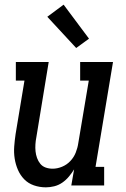

<svg xmlns="http://www.w3.org/2000/svg" viewBox="-20 -796 540 824"><path d="M177 8Q150 8 125.5 -0.5Q101 -9 84 -26.5Q67 -44 57 -67Q47 -90 43 -115.5Q39 -141 41 -167.5Q43 -194 47 -221L85 -450H48V-530H189L136 -207Q133 -192 132 -176.5Q131 -161 132.5 -146.5Q134 -132 139 -118Q144 -104 153 -93Q162 -82 176 -77Q190 -72 206 -72Q226 -72 246.5 -80.5Q267 -89 282 -105Q297 -121 305 -141Q313 -161 316 -182L361 -450H324V-530H465L390 -80H427V0H286L298 -69Q288 -53 275.5 -38Q263 -23 247 -12Q231 -1 212.5 3.5Q194 8 177 8ZM307 -590 183 -724 253 -776 362 -630Z"/></svg>

Font: Iosevka Curly Slab MdObl
Style: Regular
Weight: 500
Italic angle: -9°
Monospace: yes
Designer: Belleve Invis
Foundry: Belleve Invis
Version: Version 11.0.0; ttfautohint (v1.8.3)